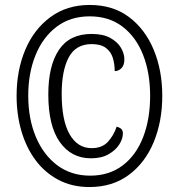

<svg xmlns="http://www.w3.org/2000/svg" viewBox="-20 -745 722 775"><path d="M341 10Q271 10 216 -19Q161 -48 123.5 -98.5Q86 -149 66.5 -215.5Q47 -282 47 -358Q47 -461 82 -544Q117 -627 183.5 -676Q250 -725 342 -725Q436 -725 501 -676Q566 -627 600.5 -544Q635 -461 635 -358Q635 -255 600.5 -171.5Q566 -88 500 -39Q434 10 341 10ZM344 -36Q421 -36 475.5 -77.5Q530 -119 558 -192Q586 -265 586 -358Q586 -451 557.5 -523.5Q529 -596 474.5 -637.5Q420 -679 342 -679Q264 -679 208.5 -637Q153 -595 123.5 -522.5Q94 -450 94 -359Q94 -266 124.5 -193Q155 -120 211 -78Q267 -36 344 -36ZM347 -106Q268 -106 221.5 -171.5Q175 -237 175 -364Q175 -480 218 -544Q261 -608 350 -608Q396 -608 425 -592Q454 -576 468 -552.5Q482 -529 482 -505Q482 -482 470.5 -470Q459 -458 443 -458Q443 -486 435.5 -511Q428 -536 407.5 -551.5Q387 -567 350 -567Q286 -567 257.5 -513.5Q229 -460 229 -366Q229 -259 261 -203Q293 -147 350 -147Q392 -147 415.5 -172.5Q439 -198 451 -234Q464 -230 470 -224Q476 -218 476 -206Q476 -185 461.5 -162Q447 -139 418.5 -122.5Q390 -106 347 -106Z"/></svg>

Font: Noto Serif ExtraCondensed SemiBold
Style: Regular
Weight: 600
Width: 2
Designer: Monotype Design Team
Foundry: Monotype Imaging Inc.
Version: Version 2.015; ttfautohint (v1.8.4.7-5d5b)